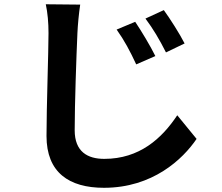

<svg xmlns="http://www.w3.org/2000/svg" viewBox="-20 -809 1040 900"><path d="M613.7 -706.8 526.7 -670.4C563.5 -618.7 589 -570.5 618.5 -507.2L708.2 -546.2C685.7 -592.3 642 -664.8 613.7 -706.8ZM747.9 -761.6 661.8 -722C698.8 -672.1 726.1 -626.3 758 -563.3L845.3 -605.3C822.6 -650.2 777.1 -721.4 747.9 -761.6ZM355.9 -787.4 194.6 -789C203.3 -749.7 207.4 -701.7 207.4 -653.9C207.4 -568.1 198 -305.4 198 -171.5C198 -0.7 303.4 71.3 467.2 71.3C695.4 71.3 836.6 -62.3 901.5 -157.9L810.9 -268.7C738.3 -159.5 633.8 -64.3 468.7 -64.3C391 -64.3 330.1 -97.4 330.1 -198.5C330.1 -322.6 338.1 -546 342.9 -653.9C344.7 -693.9 349.6 -744.7 355.9 -787.4Z"/></svg>

Font: Source Han Sans JP VF
Style: Regular
Weight: 250
Designer: Ryoko NISHIZUKA 西塚涼子 (kana, bopomofo & ideographs); Paul D. Hunt (Latin, Greek & Cyrillic); Sandoll Communications 산돌커뮤니
Foundry: Adobe
Version: Version 2.004;hotconv 1.0.118;makeotfexe 2.5.65603